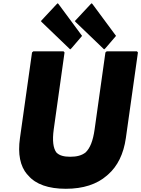

<svg xmlns="http://www.w3.org/2000/svg" viewBox="-20 -1151 877 1193"><path d="M701 -928 556 -1124 550 -1131 542 -1124 445 -1020 451 -1013 627 -844 635 -851ZM490 -928 345 -1124 339 -1131 331 -1124 234 -1020 240 -1013 416 -844 424 -851ZM837 -825 831 -832H643L635 -825L568 -348C558 -276 540 -231 512 -204C488 -185 457 -177 417 -177C378 -177 349 -184 330 -204C311 -230 304 -276 314 -348L381 -825L375 -832H187L179 -825L104 -293C90 -194 105 -119 149 -67H150L156 -60C202 -6 281 22 389 22C497 22 582 -6 644 -60L652 -67C710 -118 748 -194 762 -293Z"/></svg>

Font: Hussar Woodtype
Style: BlkObl
Weight: 900
Foundry: Cannot Into Space Fonts
Version: Version 1.07